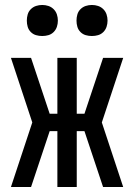

<svg xmlns="http://www.w3.org/2000/svg" viewBox="-20 -753 540 773"><path d="M476 0H395L320 -225H289V0H211V-225H180L105 0H24L110 -260L24 -520H105L180 -295H211V-520H289V-295H320L395 -520H476L390 -260ZM350 -608Q337 -608 325 -611.5Q313 -615 304 -624Q295 -633 291.5 -645Q288 -657 288 -670Q288 -683 291.5 -695Q295 -707 304 -716Q313 -725 325 -729Q337 -733 350 -733Q363 -733 375 -729Q387 -725 396 -716Q405 -707 409 -695Q413 -683 413 -670Q413 -657 409 -645Q405 -633 396 -624Q387 -615 375 -611.5Q363 -608 350 -608ZM150 -608Q137 -608 125 -611.5Q113 -615 104 -624Q95 -633 91.5 -645Q88 -657 88 -670Q88 -683 91.5 -695Q95 -707 104 -716Q113 -725 125 -729Q137 -733 150 -733Q163 -733 175 -729Q187 -725 196 -716Q205 -707 209 -695Q213 -683 213 -670Q213 -657 209 -645Q205 -633 196 -624Q187 -615 175 -611.5Q163 -608 150 -608Z"/></svg>

Font: Iosevka Curly
Style: Regular
Weight: 400
Monospace: yes
Designer: Belleve Invis
Foundry: Belleve Invis
Version: Version 22.1.2; ttfautohint (v1.8.4)